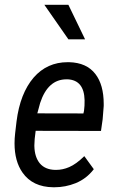

<svg xmlns="http://www.w3.org/2000/svg" viewBox="-20 -770 486 799"><path d="M327.1 -297.9 329.6 -308.6Q332.5 -329.6 332 -353Q330.1 -436 262.2 -439.9Q259.3 -439.9 256.8 -439.9Q179.2 -439.9 147 -341.3L135.3 -298.3ZM294.9 -7.8Q252.4 9.3 206.5 9.3Q204.1 9.3 201.7 9.3Q115.7 8.3 73.7 -51.8Q40.5 -99.1 40.5 -173.3Q40.5 -193.4 43 -215.3L48.8 -264.6Q63.5 -381.3 120.1 -447.3Q175.8 -511.2 261.7 -511.2Q264.6 -511.2 267.6 -511.2Q340.8 -509.3 377 -461.9Q411.6 -417 411.6 -337.4Q411.6 -333.5 411.6 -329.6V-329.1L407.2 -273.9L400.4 -226.1V-225.1H398.9L128.4 -225.6Q123 -188 123 -165.5Q123 -163.6 123 -162.1Q124 -116.2 146 -89.8Q168 -64 209.5 -63Q211.4 -63 213.4 -63Q241.2 -63 268.1 -74.7Q297.4 -87.4 329.6 -119.1L331.1 -120.1L332 -118.7L369.6 -66.9L370.1 -65.9L369.6 -64.9Q354.5 -45.4 335.9 -31.2Q317.4 -17.1 294.9 -7.8ZM334 -606.4H264.6L164.6 -750H264.6Z"/></svg>

Font: MAUL Condensed Italic
Style: Condenced Regular Italic
Weight: 400
Italic angle: -12°
Designer: MAUL
Version: Version 1.0; 2020; ttfautohint (v1.8.3)